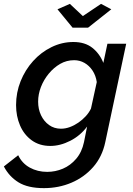

<svg xmlns="http://www.w3.org/2000/svg" viewBox="-64 -749 689 992"><path d="M163 223Q80 223 31.5 193Q-17 163 -44 111L30 53Q50 95 90 117Q130 139 180 139Q222 139 261 122.5Q300 106 329.5 71.5Q359 37 370 -15L386 -95Q351 -48 299 -21.5Q247 5 196 5Q140 5 100 -24Q60 -53 39.5 -101Q19 -149 19 -206Q19 -271 42.5 -329.5Q66 -388 107 -433.5Q148 -479 202 -505.5Q256 -532 315 -532Q375 -532 413 -502Q451 -472 470 -424L491 -523H588L480 -15Q464 61 417.5 114Q371 167 305 195Q239 223 163 223ZM251 -84Q274 -84 297 -92.5Q320 -101 341 -115.5Q362 -130 379 -148.5Q396 -167 406 -188L436 -325Q431 -359 414 -384.5Q397 -410 372.5 -424Q348 -438 319 -438Q280 -438 247 -419Q214 -400 188 -368.5Q162 -337 147.5 -299.5Q133 -262 133 -224Q133 -185 148 -153.5Q163 -122 189.5 -103Q216 -84 251 -84ZM233 -701 297 -729 364 -666 458 -729 511 -701 391 -606H311Z"/></svg>

Font: Raleway Thin SemiBold
Style: Italic
Weight: 600
Italic angle: -12°
Version: Version 4.026